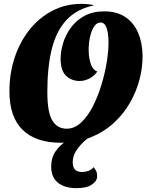

<svg xmlns="http://www.w3.org/2000/svg" viewBox="-20 -720 776 998"><path d="M297 22Q166 22 97.5 -45Q29 -112 29 -246Q29 -338 56 -420Q83 -502 133 -565Q183 -628 252 -664Q321 -700 405 -700Q420 -700 435.5 -698.5Q451 -697 468 -693V-692Q378 -673 325 -615.5Q272 -558 249 -464.5Q226 -371 226 -243Q226 -136 252 -93.5Q278 -51 327 -51Q367 -51 401.5 -83Q436 -115 462.5 -167Q489 -219 507.5 -280Q526 -341 535.5 -401Q545 -461 544 -507Q543 -550 533.5 -576.5Q524 -603 502 -603Q482 -603 468 -580.5Q454 -558 447 -523.5Q440 -489 441 -453Q442 -416 452.5 -386Q463 -356 486 -348Q469 -324 444 -311.5Q419 -299 394 -299Q353 -299 324.5 -325Q296 -351 295 -413Q295 -453 308 -496Q321 -539 348.5 -576.5Q376 -614 419 -637.5Q462 -661 522 -661Q588 -661 632 -631Q676 -601 698 -549.5Q720 -498 721 -432Q722 -373 706 -310Q690 -247 656.5 -187.5Q623 -128 571.5 -81Q520 -34 451.5 -6Q383 22 297 22ZM377 258Q316 258 281 229.5Q246 201 246 146Q246 100 268.5 67Q291 34 327 12Q363 -10 405 -22L449 -16V-10Q412 15 385 50.5Q358 86 358 123Q358 174 405 174Q423 174 439 168.5Q455 163 467 149Q476 161 480.5 170.5Q485 180 485 196Q485 221 457.5 239.5Q430 258 377 258Z"/></svg>

Font: Sansita Swashed ExtraBold
Style: Regular
Weight: 800
Designer: Pablo Cosgaya
Foundry: Omnibus-Type
Version: Version 1.003; ttfautohint (v1.8.3)